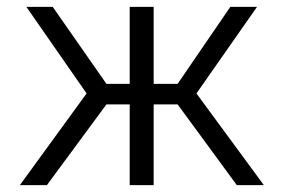

<svg xmlns="http://www.w3.org/2000/svg" viewBox="-20 -541 829 561"><path d="M38 0 233 -268 57 -521H134L291 -296H359V-521H429V-296H499L653 -521H731L554 -268L751 0H672L499 -236H429V0H359V-236H291L117 0Z"/></svg>

Font: Raleway
Style: Regular
Weight: 400
Designer: Matt McInerney, Pablo Impallari, Rodrigo Fuenzalida
Foundry: Matt McInerney, Pablo Impallari, Rodrigo Fuenzalida
Version: Version 4.101;RELEASE